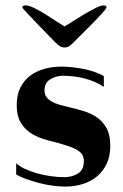

<svg xmlns="http://www.w3.org/2000/svg" viewBox="-20 -682 455 712"><path d="M40 -77Q51 -66 71 -56.5Q91 -47 115 -40Q139 -33 166 -29Q193 -25 219 -25Q247 -25 269 -38.5Q291 -52 291 -84Q291 -96 286.5 -105.5Q282 -115 270.5 -123Q259 -131 239.5 -138Q220 -145 191 -153Q165 -159 138.5 -167.5Q112 -176 90.5 -191Q69 -206 55.5 -230Q42 -254 42 -292Q42 -330 55.5 -357Q69 -384 91.5 -401Q114 -418 144 -426.5Q174 -435 207 -435Q223 -435 243.5 -433Q264 -431 286 -427Q308 -423 328.5 -416Q349 -409 365 -400V-360Q333 -381 294 -391Q255 -401 213 -401Q188 -401 166.5 -388Q145 -375 145 -347Q145 -332 152.5 -322Q160 -312 172.5 -305Q185 -298 201 -293.5Q217 -289 234 -285Q261 -279 289 -270.5Q317 -262 339 -247Q361 -232 375 -207Q389 -182 389 -142Q389 -102 375 -73.5Q361 -45 338 -26.5Q315 -8 285 1Q255 10 222 10Q200 10 174.5 6.5Q149 3 124.5 -3.5Q100 -10 77.5 -18Q55 -26 40 -35ZM63 -654Q63 -659 67 -660.5Q71 -662 75 -662Q87 -662 106.5 -652.5Q126 -643 147 -630Q168 -617 187.5 -604Q207 -591 219 -584Q230 -590 250 -603Q270 -616 292 -629Q314 -642 334 -652Q354 -662 364 -662Q368 -662 371.5 -660.5Q375 -659 375 -654Q375 -651 358 -632Q341 -613 319 -591Q297 -569 277.5 -549.5Q258 -530 252 -524Q245 -517 237.5 -511.5Q230 -506 219 -506Q209 -506 201 -511.5Q193 -517 186 -524Q181 -529 161 -549.5Q141 -570 119.5 -592.5Q98 -615 80.5 -633.5Q63 -652 63 -654Z"/></svg>

Font: Gamine
Style: Bold
Weight: 700
Designer: Tapiwanashe Sebastian Garikayi
Version: Version 1.000